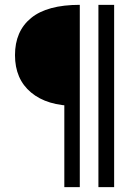

<svg xmlns="http://www.w3.org/2000/svg" viewBox="-20 -694 577 794"><path d="M246 -303 293 -256Q175 -256 108.5 -311.5Q42 -367 42 -466Q42 -565 108.5 -619.5Q175 -674 310 -674V80H246ZM387 -674H452V80H387Z"/></svg>

Font: Murecho Thin
Style: Regular
Weight: 400
Version: Version 1.010